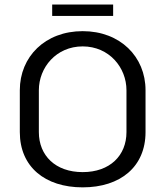

<svg xmlns="http://www.w3.org/2000/svg" viewBox="-20 -803 723 840"><path d="M208.3 -783.3V-733.3H475V-783.3ZM341.7 -666.7C177.5 -666.7 66.7 -555 66.7 -408.3V-225C66.7 -73.3 176.7 16.7 341.7 16.7C506.7 16.7 616.7 -73.3 616.7 -225V-408.3C616.7 -555 505.8 -666.7 341.7 -666.7ZM341.7 -600C457.5 -600 533.3 -507.5 533.3 -408.3V-225C533.3 -122.5 460.8 -50 341.7 -50C222.5 -50 150 -122.5 150 -225V-408.3C150 -507.5 225.8 -600 341.7 -600Z"/></svg>

Font: BoonHome
Style: Book
Weight: 400
Designer: Sungsit Sawaiwan
Foundry: Sungsit Sawaiwan
Version: Version 0.2